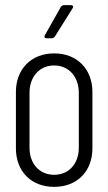

<svg xmlns="http://www.w3.org/2000/svg" viewBox="-20 -720 422 748"><path d="M162 -571H182C187 -571 191 -574 194 -578L263 -688C267 -695 264 -700 256 -700H229C224 -700 220 -697 217 -693L155 -583C151 -576 154 -571 162 -571ZM191 8C281 8 340 -53 340 -142V-362C340 -450 281 -512 191 -512C101 -512 42 -450 42 -362V-142C42 -53 101 8 191 8ZM191 -39C134 -39 95 -82 95 -144V-359C95 -421 134 -465 191 -465C248 -465 287 -421 287 -359V-144C287 -82 248 -39 191 -39Z"/></svg>

Font: Barlow Condensed Light
Style: Regular
Weight: 300
Width: 3
Designer: Jeremy Tribby
Foundry: Tribby Type
Version: Version 1.422;hotconv 1.0.109;makeotfexe 2.5.65596